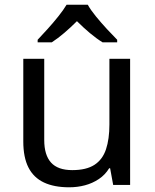

<svg xmlns="http://www.w3.org/2000/svg" viewBox="-20 -786 658 816"><path d="M533 -536V0H461L448 -71H444Q427 -43 400 -25Q373 -7 341 1.5Q309 10 274 10Q210 10 166.5 -10.5Q123 -31 101 -74Q79 -117 79 -185V-536H168V-191Q168 -127 197 -95Q226 -63 287 -63Q347 -63 381.5 -85.5Q416 -108 430.5 -151.5Q445 -195 445 -257V-536ZM353 -766Q365 -744 387.5 -716.5Q410 -689 434.5 -662.5Q459 -636 478 -617V-606H416Q390 -622 362 -645.5Q334 -669 307 -696Q280 -669 253 -646Q226 -623 200 -606H140V-617Q159 -637 182.5 -663Q206 -689 228 -716.5Q250 -744 263 -766Z"/></svg>

Font: Noto Sans Gujarati
Style: Regular
Weight: 400
Designer: Jelle Bosma - Monotype Design Team, Universal Thirst
Foundry: Monotype Imaging Inc.
Version: Version 2.102